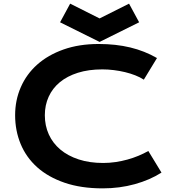

<svg xmlns="http://www.w3.org/2000/svg" viewBox="-20 -1011 957 1041"><path d="M62 -386.2Q62 -467.8 92.8 -538.3Q123.5 -608.9 181.9 -660.9Q240.2 -712.9 324.5 -742.7Q408.7 -772.5 515.1 -772.5Q608.4 -772.5 686.3 -753.7Q764.2 -734.9 831.1 -696.3L759.8 -579.1Q739.7 -592.3 713.6 -602.5Q687.5 -612.8 658 -619.9Q628.4 -627 596.9 -630.9Q565.4 -634.8 534.7 -634.8Q460.4 -634.8 402.3 -616.5Q344.2 -598.1 304.4 -565.2Q264.6 -532.2 243.9 -486.6Q223.1 -440.9 223.1 -386.2Q223.1 -329.6 244.6 -282.2Q266.1 -234.9 306.9 -200.4Q347.7 -166 406.5 -146.7Q465.3 -127.4 539.6 -127.4Q573.2 -127.4 606.4 -132.3Q639.6 -137.2 670.7 -145.8Q701.7 -154.3 730.5 -166.3Q759.3 -178.2 784.2 -192.4L855.5 -75.2Q793 -35.2 710.9 -12.5Q628.9 10.3 536.6 10.3Q418.9 10.3 330.1 -20.3Q241.2 -50.8 181.6 -104.2Q122.1 -157.7 92 -230.2Q62 -302.7 62 -386.2ZM305.7 -890.1 360.4 -991.2 520 -911.1 679.7 -991.2 734.4 -890.1 520 -783.7Z"/></svg>

Font: Krona One
Style: Regular
Weight: 400
Version: Version 1.003